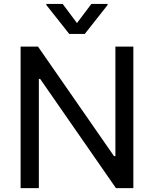

<svg xmlns="http://www.w3.org/2000/svg" viewBox="-20 -967 791 987"><path d="M665.5 -727.3H573.2V-164.4H566.1L175.4 -727.3H85.9V0H179.7V-561.4H186.4L576 0H665.5ZM218.4 -941.1 335.9 -792.6H415.8L533 -941.1V-946.7H449.6L375.7 -848.4L302.2 -946.7H218.4Z"/></svg>

Font: GiG Sans Text
Style: Regular
Weight: 400
Designer: Andreas Faust
Version: Version 1.100;FEAKit 1.0